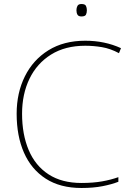

<svg xmlns="http://www.w3.org/2000/svg" viewBox="-20 -927 654 957"><path d="M405 -699Q305 -699 234.5 -655Q164 -611 127 -534.5Q90 -458 90 -360Q90 -257 123 -179Q156 -101 222 -58Q288 -15 386 -15Q444 -15 489 -23Q534 -31 570 -44V-21Q537 -8 491 1Q445 10 386 10Q280 10 208 -36.5Q136 -83 99.5 -166Q63 -249 63 -360Q63 -464 104 -546.5Q145 -629 221.5 -676.5Q298 -724 405 -724Q502 -724 583 -687L573 -662Q530 -685 488 -692Q446 -699 405 -699ZM386 -907Q404 -907 408.5 -897.5Q413 -888 413 -876Q413 -863 408.5 -854Q404 -845 386 -845Q371 -845 366 -854Q361 -863 361 -876Q361 -888 366 -897.5Q371 -907 386 -907Z"/></svg>

Font: Noto Sans Devanagari Thin
Style: Regular
Weight: 100
Designer: Jelle Bosma - Monotype Design Team
Foundry: Monotype Imaging Inc.
Version: Version 2.004; ttfautohint (v1.8.4.7-5d5b)